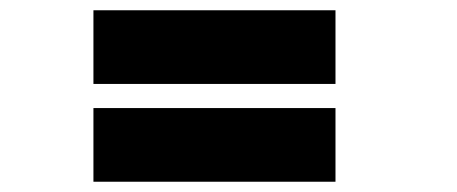

<svg xmlns="http://www.w3.org/2000/svg" viewBox="-20 -491 890 374"><path d="M162 -471H633.5V-327.5H162ZM162 -280.5H633.5V-137H162Z"/></svg>

Font: League Mono Wide ExtraBold
Style: Regular
Weight: 800
Width: 8
Designer: Tyler Finck
Foundry: The League of Moveable Type / Tyler Finck
Version: Version 2.210